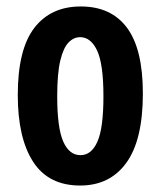

<svg xmlns="http://www.w3.org/2000/svg" viewBox="-20 -561 497 594"><path d="M228 13Q130 13 82.5 -60.5Q35 -134 35 -267Q35 -408 86 -474.5Q137 -541 230 -541Q324 -541 373 -475Q422 -409 422 -272Q422 -128 371 -57.5Q320 13 228 13ZM229 -81Q263 -81 281.5 -123Q300 -165 300 -263Q300 -363 280.5 -404.5Q261 -446 228 -446Q208 -446 192 -429.5Q176 -413 166.5 -373.5Q157 -334 157 -263Q157 -166 175.5 -123.5Q194 -81 229 -81Z"/></svg>

Font: Bricolage Grotesque 10pt Condensed SemiBold
Style: Regular
Weight: 600
Width: 3
Designer: Mathieu Triay
Foundry: Atelier Triay
Version: Version 1.000; ttfautohint (v1.8.4.7-5d5b);gftools[0.9.32]